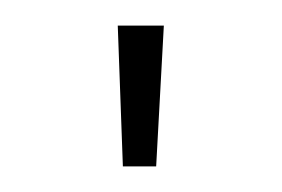

<svg xmlns="http://www.w3.org/2000/svg" viewBox="-20 -795 220 150"><path d="M102 -665H76L72 -775H108Z"/></svg>

Font: SUIT Variable
Style: Regular
Weight: 400
Designer: Sunn Youn; Korean Glyphs from Source Han Sans (Sandoll Communications; Soo-young Jang, Joo-yeon Kang)
Foundry: Sunn
Version: Version 1.150;FEAKit 1.0